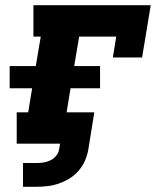

<svg xmlns="http://www.w3.org/2000/svg" viewBox="-20 -550 640 735"><path d="M68 165V74H120Q133 74 146.5 72Q160 70 172.5 64Q185 58 194.5 47Q204 36 206 23L210 0H44V-120H88L103 -212H17V-297H117L136 -410H108V-530H557L524 -330H412L425 -410H283L264 -297H363V-212H250L235 -120H341L318 23Q314 45 305 65.5Q296 86 281 103.5Q266 121 246.5 133Q227 145 205.5 152.5Q184 160 162.5 162.5Q141 165 120 165Z"/></svg>

Font: Iosevka Slab HvExObl
Style: Regular
Weight: 900
Width: 7
Italic angle: -9°
Monospace: yes
Designer: Belleve Invis
Foundry: Belleve Invis
Version: Version 11.1.1; ttfautohint (v1.8.3)